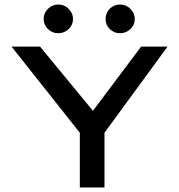

<svg xmlns="http://www.w3.org/2000/svg" viewBox="-20 -829 790 849"><path d="M333 0V-242L31 -623H157L391 -339L604 -623H721L442 -242V0ZM238 -682Q211 -682 192 -700.5Q173 -719 173 -745Q173 -771 192 -790Q211 -809 238 -809Q265 -809 284 -789.5Q303 -770 303 -745Q303 -719 283.5 -700.5Q264 -682 238 -682ZM511 -682Q485 -682 466 -700Q447 -718 447 -745Q447 -772 465.5 -790.5Q484 -809 511 -809Q538 -809 557 -789.5Q576 -770 576 -745Q576 -719 556.5 -700.5Q537 -682 511 -682Z"/></svg>

Font: Inconsolata ExtraExpanded SemiBold
Style: Regular
Weight: 600
Width: 8
Monospace: yes
Designer: Raph Levien, Cyreal, Brenton Simpson
Foundry: Raph Levien, Cyreal, Google
Version: Version 3.001; ttfautohint (v1.8.2.53-6de2)